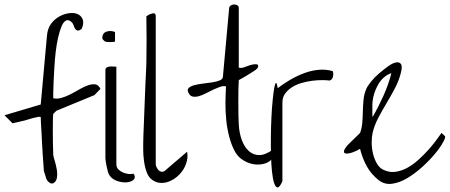

<svg xmlns="http://www.w3.org/2000/svg" viewBox="-21 -752 2009 858"><path d="M175 10Q174 1 173 -17.5Q172 -36 170 -59.5Q168 -83 167 -109.5Q166 -136 164.5 -159.5Q163 -183 162 -202Q161 -221 161 -229Q159 -230 154 -230Q149 -230 147 -229Q140 -228 124.5 -224Q109 -220 91 -214L57 -206Q41 -203 35 -201L-1 -237L161 -285L189 -594Q192 -625 207 -645.5Q222 -666 243.5 -678Q265 -690 287.5 -693Q310 -696 326 -689Q342 -682 348.5 -665.5Q355 -649 344 -623Q332 -614 325.5 -615.5Q319 -617 315 -623Q311 -629 308.5 -637Q306 -645 302 -650Q287 -666 275 -660.5Q263 -655 254.5 -635.5Q246 -616 239 -585.5Q232 -555 228 -521Q224 -487 222 -451.5Q220 -416 218.5 -387Q217 -358 217 -338V-313Q233 -309 253 -314.5Q273 -320 293.5 -330.5Q314 -341 334.5 -353Q355 -365 373 -371Q391 -377 405 -375Q419 -373 428 -355L401 -327L231 -257L217 -243Q216 -241 215.5 -220Q215 -199 215 -169.5Q215 -140 215.5 -110Q216 -80 217 -60Q218 -51 223.5 -33.5Q229 -16 232.5 4Q236 24 233.5 41.5Q231 59 217 67Q208 70 200.5 64.5Q193 59 189 53Q187 50 185 44Q183 38 181 30.5Q179 23 177 18Q175 13 175 10Z M450 -46V-439Q450 -447 457 -451Q464 -455 473.5 -455Q483 -455 490.5 -454.5Q498 -454 499 -454V-18Q499 -4 508 5Q517 14 529 19Q541 24 554 25.5Q567 27 576 24Q587 41 575.5 51.5Q564 62 542.5 63Q521 64 498 55Q475 46 464 24Q463 22 460.5 12.5Q458 3 455.5 -8.5Q453 -20 451.5 -30.5Q450 -41 450 -46ZM493 -609V-566Q490 -565 484 -564.5Q478 -564 471 -564Q464 -564 458 -564.5Q452 -565 450 -566Q447 -567 441.5 -572.5Q436 -578 436 -581Q436 -604 454.5 -610.5Q473 -617 493 -609Z M619 -82V-115Q619 -124 620 -151.5Q621 -179 622.5 -215Q624 -251 625.5 -292Q627 -333 628.5 -369Q630 -405 631.5 -431.5Q633 -458 633 -467Q633 -480 633.5 -509.5Q634 -539 634 -573Q634 -607 633.5 -636.5Q633 -666 633 -679Q645 -688 654 -690Q662 -694 668.5 -692Q675 -690 675 -679V-18Q675 -12 679 -4Q683 4 688 9Q693 14 701 15.5Q709 17 717 10L815 -74Q819 -55 814.5 -34.5Q810 -14 799 4Q788 22 772 36Q756 50 737 58Q718 66 698.5 65.5Q679 65 661 53Q643 41 634.5 17.5Q626 -6 622.5 -32.5Q619 -59 619 -82Z M989 -366Q977 -369 963 -364Q949 -359 932.5 -351.5Q916 -344 899 -335Q882 -326 867 -322Q852 -318 840 -320.5Q828 -323 821 -338Q814 -351 822.5 -359Q831 -367 847.5 -371.5Q864 -376 886 -378.5Q908 -381 927.5 -384Q947 -387 960.5 -392.5Q974 -398 975 -408L1003 -716Q1004 -724 1011 -728Q1018 -732 1025.5 -732Q1033 -732 1039.5 -728.5Q1046 -725 1046 -716V-450Q1057 -447 1067.5 -450.5Q1078 -454 1088.5 -458Q1099 -462 1109.5 -464Q1120 -466 1130 -464Q1136 -455 1129 -447Q1122 -439 1116 -436L1102 -427Q1092 -421 1081 -414Q1070 -407 1059.5 -401.5Q1049 -396 1046 -394Q1045 -383 1044.5 -355Q1044 -327 1044 -295.5Q1044 -264 1044.5 -236Q1045 -208 1046 -196Q1048 -158 1059.5 -126.5Q1071 -95 1091 -77Q1111 -59 1138 -59Q1165 -59 1201 -85Q1207 -67 1200 -52Q1193 -37 1179 -28.5Q1165 -20 1144.5 -17.5Q1124 -15 1103.5 -20Q1083 -25 1063.5 -37.5Q1044 -50 1031 -71Q1014 -101 1004 -138.5Q994 -176 990 -216Q986 -256 986.5 -295Q987 -334 989 -366Z M1220 -358Q1246 -378 1276 -395.5Q1306 -413 1338 -425Q1370 -437 1403 -440Q1436 -443 1466 -434Q1470 -423 1467 -409.5Q1464 -396 1452 -392Q1439 -394 1418 -394Q1397 -394 1373.5 -391Q1350 -388 1326 -381Q1302 -374 1283.5 -362Q1265 -350 1253 -333.5Q1241 -317 1241 -293V58Q1229 85 1220 85.5Q1211 86 1204.5 67.5Q1198 49 1194.5 15.5Q1191 -18 1190 -58.5Q1189 -99 1189.5 -143.5Q1190 -188 1192 -229Q1194 -270 1197.5 -304.5Q1201 -339 1204.5 -359Q1208 -379 1212 -381Q1216 -383 1220 -358Z M1588 -87Q1582 -83 1572.5 -78.5Q1563 -74 1553 -70.5Q1543 -67 1533 -66Q1523 -65 1519 -68Q1515 -71 1516.5 -78.5Q1518 -86 1531 -102Q1533 -104 1541.5 -112.5Q1550 -121 1560 -130.5Q1570 -140 1578 -148Q1586 -156 1588 -158Q1596 -179 1598 -203.5Q1600 -228 1600.5 -254Q1601 -280 1603.5 -306Q1606 -332 1616 -355Q1621 -367 1636.5 -386.5Q1652 -406 1672.5 -423.5Q1693 -441 1713 -455.5Q1733 -470 1748.5 -473Q1764 -476 1771 -465.5Q1778 -455 1770 -425Q1761 -390 1743 -356Q1725 -322 1705.5 -289.5Q1686 -257 1669 -224.5Q1652 -192 1644 -158Q1640 -140 1640 -115Q1640 -90 1646 -65Q1652 -40 1664.5 -19Q1677 2 1700 10Q1725 20 1751.5 15Q1778 10 1802.5 -4Q1827 -18 1849.5 -38.5Q1872 -59 1892 -81Q1912 -103 1927 -123.5Q1942 -144 1952 -158L1967 -144Q1972 -140 1959.5 -117Q1947 -94 1923 -65Q1899 -36 1866.5 -6.5Q1834 23 1800 43.5Q1766 64 1732 69Q1698 74 1671 53Q1637 26 1617.5 -10Q1598 -46 1588 -87ZM1644 -229Q1670 -274 1692.5 -324Q1715 -374 1728 -425Q1709 -419 1694 -405.5Q1679 -392 1669 -374.5Q1659 -357 1652.5 -337.5Q1646 -318 1644 -300Q1643 -295 1643 -285Q1643 -275 1643 -264Q1643 -253 1643 -243Q1643 -233 1644 -229Z"/></svg>

Font: Liu Jian Mao Cao
Style: Regular
Weight: 400
Designer: ZhongQi
Foundry: ZhongQi
Version: Version 1.001